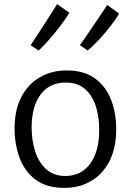

<svg xmlns="http://www.w3.org/2000/svg" viewBox="-20 -907 637 935"><path d="M294 8Q205.5 8 151.8 -33.2Q98 -74.5 74 -142.2Q50 -210 51 -289Q52.5 -377.5 86.2 -439Q120 -500.5 176.8 -532.2Q233.5 -564 304 -564Q391 -564 444.8 -523.5Q498.5 -483 522.8 -416.2Q547 -349.5 546 -271Q544.5 -182 511.8 -119.8Q479 -57.5 422.5 -24.8Q366 8 294 8ZM296 -50Q375.5 -49.5 419.2 -109.8Q463 -170 463 -274Q463.5 -338 446.5 -390.2Q429.5 -442.5 394 -473.5Q358.5 -504.5 303 -505Q224.5 -506.5 179.8 -449.5Q135 -392.5 134 -288Q134 -224.5 151 -170.8Q168 -117 203.8 -84Q239.5 -51 296 -50ZM168 -661 129 -687Q133 -692.5 146.2 -712.8Q159.5 -733 177 -759.8Q194.5 -786.5 211.8 -813.5Q229 -840.5 241.8 -860.8Q254.5 -881 258 -887L318 -845Q301 -816.5 273.5 -780.5Q246 -744.5 217.2 -711.8Q188.5 -679 168 -661ZM407 -661 369 -687Q373 -692.5 386.8 -712.2Q400.5 -732 418.5 -758.2Q436.5 -784.5 454.2 -811Q472 -837.5 485.2 -857.2Q498.5 -877 502 -883L560 -841Q544.5 -813.5 516.8 -778Q489 -742.5 459 -710.5Q429 -678.5 407 -661Z"/></svg>

Font: Merriweather Sans Light
Style: Regular
Weight: 300
Designer: Eben Sorkin
Foundry: Eben Sorkin
Version: Version 2.001; ttfautohint (v1.8.3)